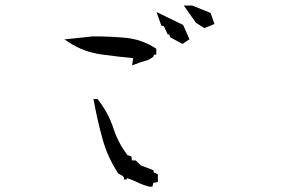

<svg xmlns="http://www.w3.org/2000/svg" viewBox="-20 -745 1040 706"><path d="M446.3 -85H435.5V-92.8L431.6 -97.7L414.6 -107.4Q374.5 -168.5 356.4 -236.3Q337.9 -302.7 323.7 -380.9H338.9Q359.9 -353.5 374 -327.1Q388.2 -300.8 397 -272.9Q414.1 -220.7 448.2 -174.8L462.9 -169.9L465.3 -155.3H478.5L498.5 -136.7L544.9 -118.7V-111.3L560.5 -104.5V-75.7L543.5 -72.3L540.5 -58.6H529.3Q504.9 -64.9 485.1 -74.7Q465.3 -84.5 446.3 -90.3ZM446.3 -97.7V-96.2L447.3 -96.7ZM323.2 -611.3Q382.3 -611.3 441.4 -606Q500.5 -600.6 551.3 -567.9L554.7 -565.9V-543.9H546.4L543.5 -536.1Q534.7 -529.3 526.9 -525.6Q519 -522 506.8 -519Q494.6 -516.1 478.5 -509.3L465.8 -504.4L469.7 -531.2Q412.1 -536.6 352.5 -544.9Q287.1 -554.2 234.9 -588.4L216.8 -600.1L322.8 -611.3ZM601.6 -618.2H596.7L583 -647.9L573.2 -650.9L555.7 -700.7L653.3 -653.3L676.8 -600.6L650.9 -583.5L606 -607.9L602.5 -618.2ZM685.5 -724.6H687L754.4 -697.3L768.6 -656.7L731.4 -641.6L700.7 -661.1L655.8 -724.6H670.9Z"/></svg>

Font: Bakudai
Style: Bold
Weight: 700
Version: Version 1.48